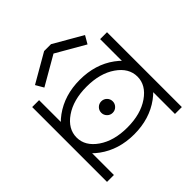

<svg xmlns="http://www.w3.org/2000/svg" viewBox="-239 -1161 1327 1327"><g transform="rotate(-45 424.5 -497.5)"><path d="M423.8 -589.4Q293.9 -589.4 210.2 -531.5Q126.5 -473.6 126.5 -389.2Q126.5 -305.7 210.2 -247.8Q293.9 -189.9 423.8 -189.9Q554.7 -189.9 638.4 -247.8Q722.2 -305.7 722.2 -389.2Q722.2 -473.6 638.4 -531.5Q554.7 -589.4 423.8 -589.4ZM424.3 -656.2Q574.7 -656.2 682.4 -577.6Q790 -499 790 -389.6Q790 -280.8 682.4 -201.9Q574.7 -123 424.3 -123Q274.9 -123 166.7 -201.9Q58.6 -280.8 58.6 -389.6Q58.6 -499 166.7 -577.6Q274.9 -656.2 424.3 -656.2ZM126 -755.4V-23.9H58.6V-755.4ZM790 -755.4V-23.9H722.7V-755.4ZM424.3 -445.8Q447.8 -445.8 464.1 -429.4Q480.5 -413.1 480.5 -389.6Q480.5 -366.7 464.1 -350.1Q447.8 -333.5 424.3 -333.5Q400.9 -333.5 384.5 -350.1Q368.2 -366.7 368.2 -389.6Q368.2 -413.1 384.5 -429.4Q400.9 -445.8 424.3 -445.8ZM635.3 -791 424.3 -912.6 458 -970.7 668.9 -849.1ZM213.4 -791 179.7 -849.1 390.6 -970.7 424.3 -912.6ZM390.6 -970.7H458V-912.6H390.6Z"/></g></svg>

Font: Stelpolvo Sans Regula
Style: Regular
Weight: 400
Designer: Itomi Saki
Foundry: Itomi Saki
Version: Version 1.003;December 30, 2023;FontCreator 15.0.0.2927 64-b